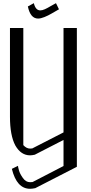

<svg xmlns="http://www.w3.org/2000/svg" viewBox="-20 -966 567 1194"><path d="M328.1 -946.3 346.7 -908.2Q322.3 -894.5 300.8 -881.8Q279.3 -869.1 256.3 -859.9Q233.4 -850.6 216.8 -850.6Q168.9 -850.6 153.3 -925.8L190.4 -946.3Q201.2 -901.4 230.5 -901.4Q243.2 -901.4 259.3 -908.7Q275.4 -916 296.4 -928.7Q317.4 -941.4 328.1 -946.3ZM458 -792V71.3L199.2 204.1Q179.7 208 167 208Q84 208 53.7 84Q89.8 66.4 91.8 65.4Q91.8 71.3 97.7 92.8Q103.5 114.3 122.1 140.6Q140.6 167 167 167Q177.7 167 182.6 166L375 66.4V-95.7L196.3 -3.9Q178.7 0 167 0Q110.4 0 75.2 -61.5Q42 -124 42 -240.2V-792H125V-63.5Q144.5 -42 167 -42Q176.8 -42 180.7 -43L375 -142.6V-792Z"/></svg>

Font: wanta
Style: Medium
Weight: 500
Version: Version 0.91